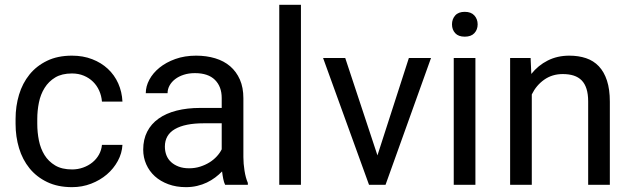

<svg xmlns="http://www.w3.org/2000/svg" viewBox="-20 -770 2629 800"><path d="M280.3 -64Q304.2 -64 326.2 -71.8Q348.1 -79.6 365 -93.3Q381.8 -106.9 392.3 -125.7Q402.8 -144.5 404.8 -166.5H490.2Q488.3 -131.3 470.9 -99.4Q453.6 -67.4 425.3 -43.2Q397 -19 359.6 -4.6Q322.3 9.8 280.3 9.8Q220.7 9.8 176.5 -11.5Q132.3 -32.7 103 -68.8Q73.7 -105 59.3 -152.8Q44.9 -200.7 44.9 -253.9V-274.4Q44.9 -327.6 59.3 -375.5Q73.7 -423.3 103 -459.5Q132.3 -495.6 176.3 -516.8Q220.2 -538.1 279.8 -538.1Q326.2 -538.1 364 -523.4Q401.9 -508.8 429.4 -483.2Q457 -457.5 472.7 -422.4Q488.3 -387.2 490.2 -346.7H404.8Q402.8 -371.1 393.3 -392.3Q383.8 -413.6 367.7 -429.4Q351.6 -445.3 329.3 -454.6Q307.1 -463.9 279.8 -463.9Q237.8 -463.9 210.2 -447.3Q182.6 -430.7 165.8 -403.6Q148.9 -376.5 142.1 -342.5Q135.3 -308.6 135.3 -274.4V-253.9Q135.3 -218.8 142.1 -184.8Q148.9 -150.9 165.5 -124Q182.1 -97.2 210 -80.6Q237.8 -64 280.3 -64Z M918 0Q913.1 -9.8 910.2 -24.7Q907.2 -39.6 905.3 -55.7Q892.6 -42.5 876.7 -30.5Q860.8 -18.6 842 -9.5Q823.2 -0.5 801.3 4.6Q779.3 9.8 754.9 9.8Q714.4 9.8 681.4 -2.4Q648.4 -14.6 625.2 -35.6Q602.1 -56.6 589.4 -85.2Q576.7 -113.8 576.7 -146.5Q576.7 -189 593.3 -221.4Q609.9 -253.9 640.9 -275.9Q671.9 -297.9 715.8 -309.1Q759.8 -320.3 814 -320.3H903.8V-361.8Q903.8 -409.2 875.5 -437.3Q847.2 -465.3 792 -465.3Q766.6 -465.3 745.6 -458.5Q724.6 -451.7 709.7 -440.2Q694.8 -428.7 686.5 -413.6Q678.2 -398.4 678.2 -381.8H587.4Q587.4 -410.2 602.3 -438Q617.2 -465.8 644.5 -488Q671.9 -510.3 710.7 -524.2Q749.5 -538.1 797.4 -538.1Q840.3 -538.1 876.7 -527.1Q913.1 -516.1 939 -493.9Q964.8 -471.7 979.5 -438.5Q994.1 -405.3 994.1 -360.8V-115.2Q994.1 -88.4 998.8 -58.8Q1003.4 -29.3 1012.7 -7.8V0ZM768.1 -68.8Q792.5 -68.8 814 -75.7Q835.4 -82.5 853 -93.5Q870.6 -104.5 883.5 -118.7Q896.5 -132.8 903.8 -147.9V-256.3H828.6Q751 -256.3 709 -232.2Q667 -208 667 -159.2Q667 -140.1 673.3 -123.5Q679.7 -106.9 692.6 -95Q705.6 -83 724.4 -75.9Q743.2 -68.8 768.1 -68.8Z M1233.9 0H1143.6V-750H1233.9Z M1552.7 -122.6 1683.6 -528.3H1775.9L1586.4 0H1517.6L1326.2 -528.3H1418.5Z M1960.9 0H1870.6V-528.3H1960.9ZM1863.3 -668.5Q1863.3 -690.4 1876.7 -705.6Q1890.1 -720.7 1916.5 -720.7Q1942.9 -720.7 1956.5 -705.6Q1970.2 -690.4 1970.2 -668.5Q1970.2 -646.5 1956.5 -631.8Q1942.9 -617.2 1916.5 -617.2Q1890.1 -617.2 1876.7 -631.8Q1863.3 -646.5 1863.3 -668.5Z M2190.9 -528.3 2193.8 -461.9Q2222.2 -497.6 2262.2 -517.8Q2302.2 -538.1 2352.1 -538.1Q2390.6 -538.1 2421.9 -527.6Q2453.1 -517.1 2475.1 -493.9Q2497.1 -470.7 2509 -434.3Q2521 -397.9 2521 -346.2V0H2430.7V-347.2Q2430.7 -377.9 2423.8 -399.7Q2417 -421.4 2403.6 -435.1Q2390.1 -448.7 2370.4 -455.1Q2350.6 -461.4 2324.7 -461.4Q2280.8 -461.4 2247.6 -438Q2214.4 -414.6 2195.8 -376.5V0H2105.5V-528.3Z"/></svg>

Font: Dirooz
Style: Regular
Weight: 400
Foundry: DejaVu fonts team - Redesigned by Saber Rastikerdar
Version: Version 0.2.1